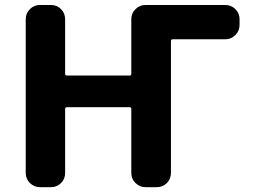

<svg xmlns="http://www.w3.org/2000/svg" viewBox="-20 -776 1040 776"><path d="M568.4 -19.5Q544.9 -19.5 527.8 -36.1Q510.7 -52.7 510.7 -77.1V-335Q510.7 -342.8 503.9 -342.8H251Q243.2 -342.8 243.2 -335V-77.1Q243.2 -52.7 226.6 -36.1Q210 -19.5 185.5 -19.5H141.6Q118.2 -19.5 101.1 -36.1Q84 -52.7 84 -77.1V-698.2Q84 -722.7 101.1 -739.3Q118.2 -755.9 141.6 -755.9H185.5Q210 -755.9 226.6 -739.3Q243.2 -722.7 243.2 -698.2V-477.5Q243.2 -470.7 251 -470.7H503.9Q510.7 -470.7 510.7 -477.5V-698.2Q510.7 -722.7 527.8 -739.3Q544.9 -755.9 568.4 -755.9H890.6Q914.1 -755.9 931.2 -739.3Q948.2 -722.7 948.2 -698.2V-674.8Q948.2 -651.4 931.2 -634.3Q914.1 -617.2 890.6 -617.2H678.7Q670.9 -617.2 670.9 -610.4V-77.1Q670.9 -52.7 654.3 -36.1Q637.7 -19.5 613.3 -19.5Z"/></svg>

Font: Rounded Mgen+ 1mn bold
Style: Bold
Weight: 700
Designer: [Source Han Sans]
Ryoko NISHIZUKA  (kana & ideographs); Paul D. Hunt (Latin, Greek & Cyrillic); Wenlong ZHANG  (bopomofo
Version: Version 1.059.20150602